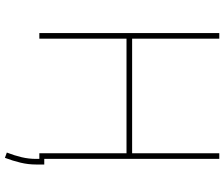

<svg xmlns="http://www.w3.org/2000/svg" viewBox="-85 -682 906 776"><g transform="rotate(90 368.0 -294.0)"><path d="M113.6 0ZM622.2 0H599.4V-352.3H136.4V0H113.6V-727.3H136.4V-375H599.4V-727.3H622.2ZM617.9 139.2 596.6 131.4Q608.7 100.1 615.4 71.6Q622.2 43 622.2 12.8V-19.9H644.9V12.8Q644.9 45.1 637.4 76.2Q630 107.2 617.9 139.2Z"/></g></svg>

Font: Linik Sans Thin
Style: Regular
Weight: 100
Designer: Fonts by Rasmus Andersson / Changes by Cristiano Sobral with parts from Marc Monis
Foundry: rsms
Version: Version 3.020; ttfautohint (v1.6)